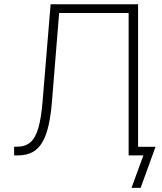

<svg xmlns="http://www.w3.org/2000/svg" viewBox="-20 -748 781 924"><path d="M47.9 0V-42H62.5Q101.6 -42 126.2 -63.2Q150.9 -84.5 164.8 -132.8Q178.7 -181.2 185.1 -261.7L223.6 -727.5H644.5V0H599.1V-685.5H264.6L230 -258.3Q224.6 -192.9 213.6 -144.3Q202.6 -95.7 183.8 -63.5Q165 -31.2 136 -15.6Q106.9 0 64.9 0ZM612.8 156.2 669.9 0H618.2V-41.5H728.5L656.7 156.2Z"/></svg>

Font: Inter 20pt ExtraLight
Style: Regular
Weight: 250
Version: Version 4.001;git-66647c0bb